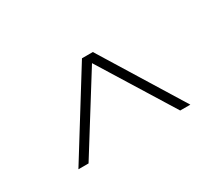

<svg xmlns="http://www.w3.org/2000/svg" viewBox="-56 -817 530 459"><g transform="rotate(-30 209.0 -587.0)"><path d="M54.5 -474.5 194.5 -700H224.5L363.5 -474.5H335.5L209.5 -678L82.5 -474.5Z"/></g></svg>

Font: Imbue 50pt Light
Style: Regular
Weight: 300
Designer: Tyler Finck
Foundry: Etcetera Type Company
Version: Version 1.102; ttfautohint (v1.8.3)